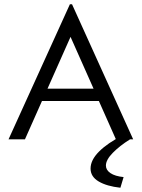

<svg xmlns="http://www.w3.org/2000/svg" viewBox="-20 -654 665 901"><path d="M524 0 444 -180H177L97 0H20L308 -634H318L605 0ZM311 -481 203 -238H419ZM560 177 545 227Q481 220 443 197.5Q405 175 405 137Q405 97 445 57Q485 17 556 -19L590 0Q542 30 509.5 63Q477 96 477 123Q477 144 498.5 158.5Q520 173 560 177Z"/></svg>

Font: Inconsolata Expanded Thin
Style: Regular
Weight: 100
Width: 7
Monospace: yes
Designer: Raph Levien, Cyreal, Brenton Simpson
Foundry: Raph Levien, Cyreal, Google
Version: Version 3.100; ttfautohint (v1.8.4.7-5d5b)